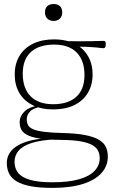

<svg xmlns="http://www.w3.org/2000/svg" viewBox="-20 -697 568 958"><path d="M241 240.5Q177 240.5 133.5 232.2Q90 224 63.5 208.2Q37 192.5 25.5 169.2Q14 146 14 116Q14 88 28.5 65.8Q43 43.5 71.2 27.5Q99.5 11.5 141.5 2.2Q183.5 -7 239 -9L264 -12.5L255.5 -1.5Q183.5 2 138.8 16.2Q94 30.5 73.2 54.5Q52.5 78.5 52.5 110.5Q52.5 142.5 70.2 165.2Q88 188 129.2 200.2Q170.5 212.5 240.5 212.5Q323 212.5 375.2 197.2Q427.5 182 452.5 154.8Q477.5 127.5 477.5 92.5Q477.5 73 470 56.5Q462.5 40 442.2 27.8Q422 15.5 383.5 8.5Q345 1.5 283 1Q217 0.5 176.5 -6Q136 -12.5 114.5 -24.2Q93 -36 85.5 -52Q78 -68 78 -87.5Q78 -116 101.5 -140.2Q125 -164.5 184 -173L186 -164.5Q145.5 -158 129.5 -140.2Q113.5 -122.5 113.5 -102Q113.5 -85.5 119.8 -73.2Q126 -61 144 -52.8Q162 -44.5 196.5 -39.8Q231 -35 287.5 -33.5Q359 -32 404 -23.2Q449 -14.5 474 0.8Q499 16 508.5 36.8Q518 57.5 518 84Q518 131 486.5 166.2Q455 201.5 393.2 221Q331.5 240.5 241 240.5ZM245.5 -151Q186.5 -151 143.2 -172.2Q100 -193.5 76.8 -232.8Q53.5 -272 53.5 -325.5Q53.5 -379.5 77.5 -418.8Q101.5 -458 145.5 -479.2Q189.5 -500.5 249.5 -500.5Q294 -500.5 329.5 -488.5Q365 -476.5 390 -453.5Q415 -430.5 428.5 -398.2Q442 -366 442 -326Q442 -272.5 418 -233Q394 -193.5 350 -172.2Q306 -151 245.5 -151ZM245 -177Q320.5 -177 361 -214.2Q401.5 -251.5 401.5 -323Q401.5 -395 362.8 -434.8Q324 -474.5 250 -474.5Q175 -474.5 134.2 -437.5Q93.5 -400.5 93.5 -329.5Q93.5 -256.5 132.5 -216.8Q171.5 -177 245 -177ZM341 -465 292 -492Q339.5 -491 375 -491Q410.5 -491 435 -491.5Q459.5 -492 474.8 -492.5Q490 -493 496.5 -493Q503 -493 505.5 -488.8Q508 -484.5 508 -477Q508 -468.5 505.2 -462.5Q502.5 -456.5 496.5 -456.5Q491 -456.5 483.5 -457.5Q476 -458.5 460.2 -460.2Q444.5 -462 416.2 -463.2Q388 -464.5 341 -465ZM247.5 -592.5Q228 -592.5 216.2 -604Q204.5 -615.5 204.5 -635.5Q204.5 -656 216.2 -666.5Q228 -677 247.5 -677Q267 -677 278.8 -666.5Q290.5 -656 290.5 -635.5Q290.5 -615.5 278.8 -604Q267 -592.5 247.5 -592.5Z"/></svg>

Font: Newsreader 9pt ExtraLight
Style: Regular
Weight: 250
Designer: Hugues Gentile
Foundry: Production Type
Version: Version 1.003